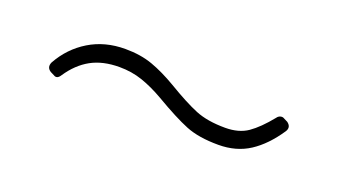

<svg xmlns="http://www.w3.org/2000/svg" viewBox="-27 -441 517 293"><g transform="rotate(20 231.5 -294.5)"><path d="M219 -287Q200 -298 182.5 -304Q165 -310 145 -310Q118 -310 99 -299.5Q80 -289 66 -268Q61 -260 55 -264L51 -266L49 -267Q41 -272 45 -281Q60 -308 85.5 -323.5Q111 -339 144 -339Q169 -339 188.5 -332Q208 -325 230 -312Q260 -294 279.5 -286Q299 -278 328 -278Q350 -278 364.5 -288Q379 -298 396 -319Q398 -322 401.5 -323Q405 -324 408 -322L412 -320L414 -319Q422 -313 417 -305Q399 -278 377.5 -264Q356 -250 327 -250Q295 -250 274 -258.5Q253 -267 219 -287Z"/></g></svg>

Font: Barlow Semi Condensed Thin
Style: Regular
Weight: 250
Width: 4
Designer: Jeremy Tribby
Foundry: Tribby Type
Version: Version 1.408